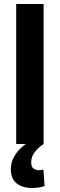

<svg xmlns="http://www.w3.org/2000/svg" viewBox="-20 -720 299 960"><path d="M61 0V-700H198V0ZM139 220Q108 220 84 209.5Q60 199 47 178.5Q34 158 34 127Q34 98 46 72.5Q58 47 79 25.5Q100 4 126 -11L198 0Q178 13 164 28Q150 43 143 58.5Q136 74 136 92Q136 114 147.5 122.5Q159 131 175 131Q182 131 187 130Q192 129 197 128L203 210Q190 215 175 217.5Q160 220 139 220Z"/></svg>

Font: Georama ExtraCondensed Thin SemiBold
Style: Regular
Weight: 600
Version: Version 1.001